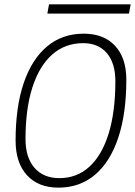

<svg xmlns="http://www.w3.org/2000/svg" viewBox="-20 -859 626 889"><path d="M250.5 9.8Q157.2 9.8 104.7 -47.9Q52.2 -105.5 52.2 -208Q52.2 -363.8 89.8 -474.4Q127.4 -585 198 -644Q268.6 -703.1 367.2 -703.1Q460.4 -703.1 512.7 -647Q564.9 -590.8 564.9 -490.7Q564.9 -333.5 527.6 -221.4Q490.2 -109.4 419.9 -49.8Q349.6 9.8 250.5 9.8ZM254.9 -34.2Q336.4 -34.2 394.5 -87.6Q452.6 -141.1 483.4 -241.7Q514.2 -342.3 514.2 -483.4Q514.2 -566.4 474.9 -612.8Q435.5 -659.2 365.2 -659.2Q281.2 -659.2 221.4 -606.2Q161.6 -553.2 129.9 -454.1Q98.1 -355 98.1 -215.3Q98.1 -129.9 139.6 -82Q181.2 -34.2 254.9 -34.2ZM199.2 -795.9 207 -838.9H585L577.1 -795.9Z"/></svg>

Font: Cascadia Code ExtraLight
Style: Italic
Weight: 200
Italic angle: -10°
Monospace: yes
Designer: Aaron Bell
Foundry: Saja Typeworks
Version: Version 2404.023; ttfautohint (v1.8.4)